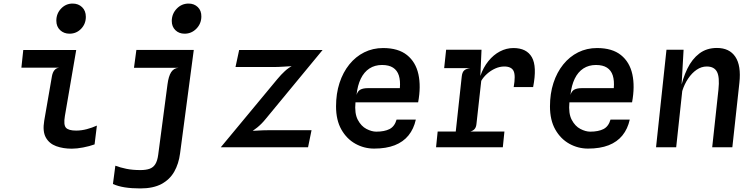

<svg xmlns="http://www.w3.org/2000/svg" viewBox="-20 -826 4240 1077"><path d="M370 -637Q338.5 -637 317.2 -657Q296 -677 296 -710Q296 -750 322.8 -778Q349.5 -806 387.5 -806Q419.5 -806 440.5 -785.8Q461.5 -765.5 461.5 -731.5Q461.5 -692 435 -664.5Q408.5 -637 370 -637ZM382.5 8Q334 8 295 -6.2Q256 -20.5 237 -54.8Q218 -89 228 -148.5L271.5 -399.5Q275.5 -420.5 285.5 -432.5Q295.5 -444.5 312.5 -446.5H100L110.5 -545.5H407.5L344 -175.5Q335.5 -125.5 350 -109.5Q364.5 -93.5 407 -93.5Q436.5 -93.5 466.8 -101.5Q497 -109.5 523.5 -121.5L510.5 -16Q481.5 -5.5 446.2 1.2Q411 8 382.5 8Z M767 231Q718.5 231 680.2 225Q642 219 613.5 206L627 103.5Q655 114 689.2 121Q723.5 128 767.5 128Q798.5 128 819 120.8Q839.5 113.5 851.2 94.8Q863 76 867.5 41.5L919.5 -352.5Q925.5 -398.5 940 -421Q954.5 -443.5 980.5 -445.5L937 -495L944 -546H1067L990 35Q982.5 92.5 957.5 136.8Q932.5 181 886 206Q839.5 231 767 231ZM731.5 -445.5 745 -546H1067L1033.5 -445.5ZM1015.5 -637Q984 -637 963.8 -656.8Q943.5 -676.5 943.5 -708.5Q944 -749 971.5 -777.5Q999 -806 1038 -806Q1069 -806 1089.5 -786.2Q1110 -766.5 1109.5 -733Q1109 -693 1081.5 -665Q1054 -637 1015.5 -637Z M1218.5 0 1535 -381.5Q1557 -408 1577.8 -427Q1598.5 -446 1621 -457.5L1635 -456Q1604.5 -454.5 1572 -452.2Q1539.5 -450 1512 -450H1301L1321.5 -545.5H1789.5L1470.5 -159Q1447.5 -130.5 1422.5 -110.5Q1397.5 -90.5 1371 -75.5L1367.5 -90.5Q1395.5 -91.5 1425.2 -93.5Q1455 -95.5 1481 -95.5H1727.5L1708 0Z M2078.5 7.5Q2022.5 7.5 1973.8 -19.5Q1925 -46.5 1895 -99.2Q1865 -152 1865 -229Q1865 -301 1884.5 -360.8Q1904 -420.5 1939.5 -464.5Q1975 -508.5 2023.2 -532.5Q2071.5 -556.5 2129 -556.5Q2214 -556.5 2263 -517.2Q2312 -478 2327 -409.5Q2342 -341 2325.5 -252H1974Q1968 -190 1987 -154Q2006 -118 2035.5 -102.8Q2065 -87.5 2090.5 -87.5Q2136.5 -87.5 2165 -102Q2193.5 -116.5 2204.5 -155H2312.5Q2301 -103 2271.5 -66.5Q2242 -30 2194 -11.2Q2146 7.5 2078.5 7.5ZM1980 -293.5Q1986.5 -315.5 2002 -323.5Q2017.5 -331.5 2042.5 -331.5H2223Q2226.5 -374 2217.2 -402.8Q2208 -431.5 2184.8 -446.5Q2161.5 -461.5 2123 -461.5Q2082.5 -461.5 2052.2 -441.8Q2022 -422 2003.8 -384.5Q1985.5 -347 1980 -293.5Z M2426 0 2435 -88H2809.5L2800.5 0ZM2471.5 -444 2482.5 -547H2681L2635.5 -444ZM2528 -10 2570 -396Q2572.5 -421 2583.8 -431Q2595 -441 2619 -444L2579.5 -486L2586 -530.5L2681 -547L2674.5 -400Q2691 -448 2719.5 -483.2Q2748 -518.5 2784.2 -537.5Q2820.5 -556.5 2860 -556.5Q2934 -556.5 2963.5 -504.8Q2993 -453 2970.5 -337.5H2861.5Q2873 -403 2860.8 -428Q2848.5 -453 2808.5 -453Q2783.5 -453 2758.2 -441.8Q2733 -430.5 2712.2 -412Q2691.5 -393.5 2679.5 -372.5L2652.5 -129.5Q2650.5 -111.5 2641.8 -101.8Q2633 -92 2617.5 -88L2646 -66.5L2640 -10Z M3278.5 7.5Q3222.5 7.5 3173.8 -19.5Q3125 -46.5 3095 -99.2Q3065 -152 3065 -229Q3065 -301 3084.5 -360.8Q3104 -420.5 3139.5 -464.5Q3175 -508.5 3223.2 -532.5Q3271.5 -556.5 3329 -556.5Q3414 -556.5 3463 -517.2Q3512 -478 3527 -409.5Q3542 -341 3525.5 -252H3174Q3168 -190 3187 -154Q3206 -118 3235.5 -102.8Q3265 -87.5 3290.5 -87.5Q3336.5 -87.5 3365 -102Q3393.5 -116.5 3404.5 -155H3512.5Q3501 -103 3471.5 -66.5Q3442 -30 3394 -11.2Q3346 7.5 3278.5 7.5ZM3180 -293.5Q3186.5 -315.5 3202 -323.5Q3217.5 -331.5 3242.5 -331.5H3423Q3426.5 -374 3417.2 -402.8Q3408 -431.5 3384.8 -446.5Q3361.5 -461.5 3323 -461.5Q3282.5 -461.5 3252.2 -441.8Q3222 -422 3203.8 -384.5Q3185.5 -347 3180 -293.5Z M3660 0 3718.5 -547H3814.5L3799 -274L3795 -315.5Q3809 -386 3835.5 -440.5Q3862 -495 3903 -526Q3944 -557 4001.5 -557Q4071.5 -557 4104.8 -507.5Q4138 -458 4127.5 -361.5L4088 0H3975L4010 -323Q4017.5 -393.5 4001.8 -423.2Q3986 -453 3944.5 -453Q3914.5 -453 3887.8 -434.8Q3861 -416.5 3840 -385.2Q3819 -354 3807 -315.5L3773 0Z"/></svg>

Font: Spline Sans Mono Medium
Style: Italic
Weight: 500
Italic angle: -4°
Monospace: yes
Designer: Eben Sorkin, Mirko Velimirovic
Foundry: Sorkin Type
Version: Version 1.004